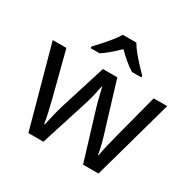

<svg xmlns="http://www.w3.org/2000/svg" viewBox="-166 -939 1118 1110"><g transform="rotate(30 393.0 -383.5)"><path d="M431 -303Q418 -344 408.5 -383.5Q399 -423 394 -445H390Q386 -423 377 -383.5Q368 -344 354 -302L258 -1H158L11 -537H102L176 -251Q187 -208 197 -164Q207 -120 211 -91H215Q219 -108 224.5 -133Q230 -158 237 -185.5Q244 -213 251 -235L346 -537H442L534 -235Q545 -201 555.5 -161Q566 -121 570 -92H574Q577 -117 587.5 -161Q598 -205 610 -251L685 -537H775L626 -1H523ZM437 -766Q449 -744 471.5 -716.5Q494 -689 518.5 -662.5Q543 -636 562 -617V-606H500Q474 -622 446 -645.5Q418 -669 391 -696Q364 -669 337 -646Q310 -623 284 -606H224V-617Q243 -637 266.5 -663Q290 -689 312 -716.5Q334 -744 347 -766Z"/></g></svg>

Font: Noto Sans Old Sogdian
Style: Regular
Weight: 400
Designer: Monotype Design Team
Foundry: Monotype Imaging Inc.
Version: Version 2.002; ttfautohint (v1.8.4.7-5d5b)